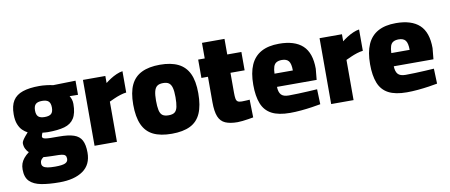

<svg xmlns="http://www.w3.org/2000/svg" viewBox="-72 -920 3388 1444"><g transform="rotate(-10 1622.0 -198.5)"><path d="M283 225Q202 225 144 214Q86 203 55.5 172.5Q25 142 25 82Q25 57 32 37Q39 17 54 -1.5Q69 -20 94 -39Q80 -50 70.5 -69.5Q61 -89 61 -112Q61 -121 69 -134Q77 -147 89 -161.5Q101 -176 111 -187Q91 -197 73 -214.5Q55 -232 43 -262Q31 -292 31 -338Q31 -404 55.5 -442.5Q80 -481 130.5 -498Q181 -515 257 -515Q282 -515 312 -511.5Q342 -508 361 -503L533 -507V-399L469 -400Q476 -389 481.5 -373.5Q487 -358 487 -338Q487 -267 462.5 -228.5Q438 -190 388.5 -176Q339 -162 261 -162Q254 -162 241 -163Q228 -164 220 -165Q217 -159 214 -150Q211 -141 211 -137Q211 -130 216 -125.5Q221 -121 234.5 -118.5Q248 -116 273 -115.5Q298 -115 338 -115Q409 -115 450.5 -101Q492 -87 510 -53Q528 -19 528 41Q528 133 462.5 179Q397 225 283 225ZM271 103Q325 103 347 93Q369 83 369 60Q369 43 361 34.5Q353 26 334.5 23.5Q316 21 283 21Q273 21 259.5 20.5Q246 20 233.5 19.5Q221 19 211 18.5Q201 18 196 17Q186 24 180.5 30.5Q175 37 172.5 44Q170 51 170 62Q170 77 180.5 86Q191 95 213 99Q235 103 271 103ZM258 -278Q293 -278 308 -292Q323 -306 323 -339Q323 -372 308 -386.5Q293 -401 258 -401Q224 -401 209 -386.5Q194 -372 194 -339Q194 -306 209 -292Q224 -278 258 -278Z M589 0V-503H760V-449Q776 -462 798.5 -476.5Q821 -491 846 -502Q871 -513 893 -516V-353Q872 -351 847 -343Q822 -335 799.5 -325Q777 -315 760 -307V0Z M1178 12Q1092 12 1037 -15Q982 -42 955.5 -101Q929 -160 929 -254Q929 -347 956 -404Q983 -461 1038.5 -488Q1094 -515 1178 -515Q1262 -515 1317 -488Q1372 -461 1399 -404Q1426 -347 1426 -254Q1426 -160 1400 -101Q1374 -42 1319 -15Q1264 12 1178 12ZM1178 -129Q1209 -129 1224.5 -141Q1240 -153 1246 -181Q1252 -209 1252 -254Q1252 -300 1245 -326Q1238 -352 1222.5 -363.5Q1207 -375 1178 -375Q1149 -375 1133 -363.5Q1117 -352 1110 -325.5Q1103 -299 1103 -254Q1103 -209 1109 -181Q1115 -153 1131 -141Q1147 -129 1178 -129Z M1680 12Q1623 12 1587 -3.5Q1551 -19 1535 -58.5Q1519 -98 1519 -169V-363H1469V-503H1519V-622H1691V-503H1799V-363H1691V-211Q1691 -182 1694 -165.5Q1697 -149 1707 -142.5Q1717 -136 1737 -136Q1742 -136 1754 -136.5Q1766 -137 1779 -137.5Q1792 -138 1798 -139L1801 -3Q1785 0 1762.5 3.5Q1740 7 1718 9.5Q1696 12 1680 12Z M2081 12Q1993 12 1941 -15.5Q1889 -43 1866.5 -100Q1844 -157 1844 -244Q1844 -335 1870.5 -395Q1897 -455 1951 -485Q2005 -515 2088 -515Q2207 -515 2267.5 -459Q2328 -403 2328 -282L2320 -198H2017Q2018 -158 2035 -138.5Q2052 -119 2094 -119Q2126 -119 2165.5 -120.5Q2205 -122 2244.5 -124Q2284 -126 2311 -128L2315 -13Q2289 -8 2249 -2Q2209 4 2165 8Q2121 12 2081 12ZM2016 -299H2156Q2156 -350 2140 -370.5Q2124 -391 2088 -391Q2063 -391 2047 -382Q2031 -373 2024 -352.5Q2017 -332 2016 -299Z M2396 0V-503H2567V-449Q2583 -462 2605.5 -476.5Q2628 -491 2653 -502Q2678 -513 2700 -516V-353Q2679 -351 2654 -343Q2629 -335 2606.5 -325Q2584 -315 2567 -307V0Z M2973 12Q2885 12 2833 -15.5Q2781 -43 2758.5 -100Q2736 -157 2736 -244Q2736 -335 2762.5 -395Q2789 -455 2843 -485Q2897 -515 2980 -515Q3099 -515 3159.5 -459Q3220 -403 3220 -282L3212 -198H2909Q2910 -158 2927 -138.5Q2944 -119 2986 -119Q3018 -119 3057.5 -120.5Q3097 -122 3136.5 -124Q3176 -126 3203 -128L3207 -13Q3181 -8 3141 -2Q3101 4 3057 8Q3013 12 2973 12ZM2908 -299H3048Q3048 -350 3032 -370.5Q3016 -391 2980 -391Q2955 -391 2939 -382Q2923 -373 2916 -352.5Q2909 -332 2908 -299Z"/></g></svg>

Font: Cairo Play Black
Style: Regular
Weight: 900
Version: Version 3.119